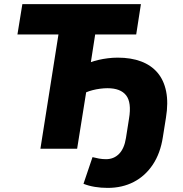

<svg xmlns="http://www.w3.org/2000/svg" viewBox="-20 -725 893 936"><path d="M505 191Q472 191 442 186Q412 181 387 171L431 41Q446 45 462.5 48Q479 51 497 51Q535 51 560.5 25Q586 -1 594 -52L609 -147Q622 -225 595 -260Q568 -295 504 -295Q487 -295 468 -292.5Q449 -290 431.5 -285.5Q414 -281 400 -275L356 0H177L265 -557H65L89 -705H667L644 -557H444L423 -422Q439 -428 460.5 -433Q482 -438 506 -441Q530 -444 554 -444Q619 -444 668 -425.5Q717 -407 748 -370.5Q779 -334 790 -279Q801 -224 789 -151L774 -57Q762 22 725 77.5Q688 133 632 162Q576 191 505 191Z"/></svg>

Font: Nunito Sans 10pt SemiCondensed Black
Style: Italic
Weight: 900
Width: 4
Italic angle: -9°
Designer: Vernon Adams
Foundry: Vernon Adams
Version: Version 3.101;gftools[0.9.27]